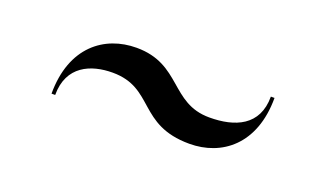

<svg xmlns="http://www.w3.org/2000/svg" viewBox="-33 -648 755 444"><g transform="rotate(20 344.0 -426.5)"><path d="M216.5 -437C319.5 -437 312 -343 439 -343C518 -343 588 -395 588 -510H579C579 -438 524.5 -416 461.5 -416C365.5 -416 359 -510 249 -510C170 -510 100 -458 100 -343H109C109 -415 163.5 -437 216.5 -437Z"/></g></svg>

Font: Bodoni* 24
Style: Regular
Weight: 400
Version: Version 2.3